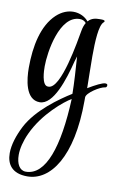

<svg xmlns="http://www.w3.org/2000/svg" viewBox="-91 -502 594 922"><g transform="rotate(10 206.0 -40.5)"><path d="M109 368C221 368 317 238 317 -38V-54C317 -76 380 -116 404 -118C409 -118 412 -124 412 -129C412 -132 411 -135 407 -136C406 -136 404 -137 402 -137C387 -137 356 -121 319 -99V-110C319 -139 317 -196 317 -254C317 -329 321 -406 342 -424C344 -426 346 -428 346 -430C346 -433 342 -436 331 -436H319C303 -436 281 -434 265 -415C249 -435 222 -449 191 -449C165 -449 136 -439 109 -414C47 -356 26 -254 26 -147C26 -92 36 7 106 7C173 7 214 -123 237 -215C239 -223 242 -232 245 -241C249 -188 254 -102 254 -67V-60C196 -24 92 49 46 138C23 183 7 231 7 272C7 327 35 368 109 368ZM132 -74C101 -74 100 -149 100 -167C100 -236 128 -420 227 -420C239 -420 250 -416 258 -406C252 -396 247 -383 244 -366C235 -317 197 -74 135 -74ZM98 347C68 347 51 317 51 273C51 243 60 205 78 166C126 61 222 -16 255 -35C245 199 196 347 98 347Z"/></g></svg>

Font: Style Script
Style: Regular
Weight: 400
Designer: Robert E. Leuschke
Foundry: Robert E. Leuschke
Version: Version 1.010